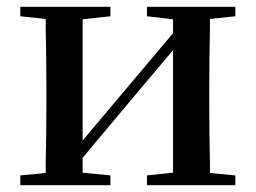

<svg xmlns="http://www.w3.org/2000/svg" viewBox="-20 -547 756 567"><path d="M40 0V-29L115 -36Q115 -50 115 -67Q116 -108 116.5 -153Q117 -198 117 -232V-296Q117 -330 116.5 -374.5Q116 -419 115 -461Q115 -478 115 -491L40 -499V-527H306V-499L224 -490V-132L341 -271L491 -449V-490L414 -499V-527H675V-499L600 -491Q600 -478 600 -461Q599 -419 598.5 -374.5Q598 -330 598 -296V-232Q598 -198 598.5 -153Q599 -108 600 -67Q600 -50 600 -36L675 -29V0H414V-29L491 -37V-399L369 -254L224 -81V-37L306 -29V0Z"/></svg>

Font: Early Summer Mincho SemiBold
Style: Regular
Weight: 600
Designer: GuiWonder
Version: Version 1.002